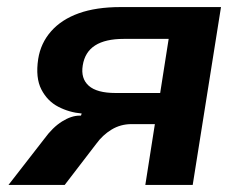

<svg xmlns="http://www.w3.org/2000/svg" viewBox="-20 -523 695 543"><path d="M4 0 105 -130Q129 -163 155.5 -179.5Q182 -196 205 -196H209L211 -202Q176 -205 145 -221Q114 -237 97 -270Q80 -303 88 -356Q95 -401 124.5 -434.5Q154 -468 203 -485.5Q252 -503 321 -503H605L525 0H391L418 -172H352Q321 -172 295.5 -156.5Q270 -141 252 -116L163 0ZM307 -260H433L457 -413H330Q278 -413 249 -394.5Q220 -376 214 -338Q208 -301 231 -280.5Q254 -260 307 -260Z"/></svg>

Font: Nunito Sans 6pt
Style: Bold Italic
Weight: 700
Italic angle: -9°
Version: Version 3.101;gftools[0.9.27]